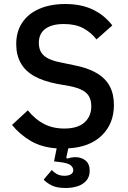

<svg xmlns="http://www.w3.org/2000/svg" viewBox="-20 -730 639 959"><path d="M299 -610Q239 -610 206.5 -586Q174 -562 174 -516Q174 -487 186 -468Q198 -449 222.5 -437Q247 -425 284 -418L346 -405Q416 -392 461 -366Q506 -340 527.5 -300.5Q549 -261 549 -205Q549 -113 489 -54Q429 5 321 11L311 58L315 62Q325 59 336 57Q347 55 357 55Q387 55 407.5 72Q428 89 428 123Q428 153 411 172.5Q394 192 366.5 200.5Q339 209 308 209Q262 209 236 195Q210 181 198 167L239 119Q249 131 264.5 139.5Q280 148 302 148Q321 148 333.5 141Q346 134 346 119Q346 107 333 95.5Q320 84 275 79L250 76L263 11Q189 6 134.5 -25.5Q80 -57 40 -106L119 -179Q155 -134 199.5 -111Q244 -88 301 -88Q368 -88 402 -118.5Q436 -149 436 -199Q436 -226 426 -246Q416 -266 392 -279Q368 -292 328 -300L266 -311Q198 -324 152.5 -349Q107 -374 84 -414.5Q61 -455 61 -510Q61 -572 91 -617Q121 -662 176.5 -686Q232 -710 306 -710Q385 -710 443 -682.5Q501 -655 541 -603L462 -533Q435 -568 396 -589Q357 -610 299 -610Z"/></svg>

Font: IBM Plex Sans Medium
Style: Regular
Weight: 500
Designer: Mike Abbink, Paul van der Laan, Pieter van Rosmalen
Foundry: Bold Monday
Version: Version 3.201